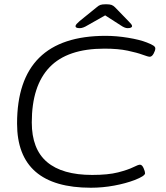

<svg xmlns="http://www.w3.org/2000/svg" viewBox="-20 -874 780 900"><path d="M406 6Q60 6 60 -295Q60 -706 475 -706Q526 -706 580.5 -697Q635 -688 668 -675Q691 -666 699.5 -660Q708 -654 708 -647Q708 -637 700 -622.5Q692 -608 682 -608Q674 -608 648.5 -617.5Q623 -627 578.5 -636.5Q534 -646 469 -646Q296 -646 212.5 -559Q129 -472 129 -300Q129 -175 200.5 -114.5Q272 -54 412 -54Q487 -54 533.5 -66Q580 -78 604 -90Q628 -102 636 -102Q646 -102 653 -86Q660 -70 660 -62Q660 -49 611 -30Q569 -14 515 -4Q461 6 406 6ZM354 -742Q334 -742 334 -751Q334 -756 339 -761.5Q344 -767 353 -775L432 -839Q442 -848 450.5 -851Q459 -854 477 -854Q494 -854 502.5 -851Q511 -848 519 -840L583 -774Q590 -767 594.5 -761.5Q599 -756 599 -752Q599 -742 578 -742Q565 -742 546 -755L473 -802L390 -755Q369 -742 354 -742Z"/></svg>

Font: Asap Expanded Expanded Light
Style: Italic
Weight: 300
Width: 7
Italic angle: -6°
Designer: Pablo Cosgaya
Foundry: Omnibus-Type
Version: Version 3.001; ttfautohint (v1.8.4.7-5d5b)